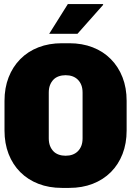

<svg xmlns="http://www.w3.org/2000/svg" viewBox="-20 -907 640 937"><path d="M282 10Q219 10 167.5 -10Q116 -30 79 -67Q42 -104 22 -155.5Q2 -207 2 -270V-415Q2 -478 22 -529.5Q42 -581 79 -618.5Q116 -656 167.5 -676Q219 -696 282 -696H318Q381 -696 432.5 -676Q484 -656 521 -618.5Q558 -581 578 -529.5Q598 -478 598 -415V-270Q598 -207 578 -155.5Q558 -104 521 -67Q484 -30 432.5 -10Q381 10 318 10ZM300 -147Q319 -147 334 -152.5Q349 -158 360 -169Q371 -180 377 -195.5Q383 -211 383 -232V-455Q383 -476 377 -491.5Q371 -507 360 -518Q349 -529 334 -534.5Q319 -540 300 -540Q282 -540 266.5 -534.5Q251 -529 240.5 -518Q230 -507 224 -491.5Q218 -476 218 -455V-232Q218 -211 224 -195.5Q230 -180 240.5 -169Q251 -158 266.5 -152.5Q282 -147 300 -147ZM220 -742 311 -887H482L484 -884L358 -742Z"/></svg>

Font: Chivo Mono Black
Style: Regular
Weight: 900
Designer: Hector Gatti
Foundry: Omnibus-Type
Version: Version 1.008